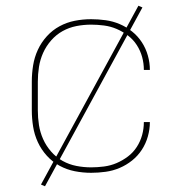

<svg xmlns="http://www.w3.org/2000/svg" viewBox="-20 -595 640 670"><path d="M298 8Q269 8 241 2.5Q213 -3 188 -16.5Q163 -30 143.5 -51.5Q124 -73 112 -99Q100 -125 95.5 -153.5Q91 -182 91 -210V-310Q91 -338 95.5 -366.5Q100 -395 112 -421Q124 -447 143.5 -468.5Q163 -490 188 -503.5Q213 -517 241 -522.5Q269 -528 298 -528Q323 -528 348.5 -524.5Q374 -521 397.5 -511Q421 -501 441 -485Q461 -469 475 -447.5Q489 -426 496 -401Q503 -376 503 -351H482Q482 -374 476 -396Q470 -418 457.5 -437.5Q445 -457 426.5 -471Q408 -485 387 -494Q366 -503 343 -506Q320 -509 298 -509Q272 -509 246.5 -504Q221 -499 198.5 -486.5Q176 -474 158.5 -454Q141 -434 130.5 -410.5Q120 -387 116 -361.5Q112 -336 112 -310V-210Q112 -184 116 -158.5Q120 -133 130.5 -109.5Q141 -86 158.5 -66Q176 -46 198.5 -33.5Q221 -21 246.5 -16Q272 -11 298 -11Q320 -11 343 -14Q366 -17 387 -26Q408 -35 426.5 -49Q445 -63 457.5 -82.5Q470 -102 476 -124Q482 -146 482 -169H503Q503 -144 496 -119Q489 -94 475 -72.5Q461 -51 441 -35Q421 -19 397.5 -9Q374 1 348.5 4.5Q323 8 298 8ZM137 55 123 49 463 -575 477 -569Z"/></svg>

Font: Iosevka SS04 Thin Extended
Style: Regular
Weight: 100
Width: 7
Monospace: yes
Designer: Belleve Invis
Foundry: Belleve Invis
Version: Version 19.0.0; ttfautohint (v1.8.4)